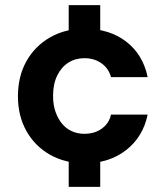

<svg xmlns="http://www.w3.org/2000/svg" viewBox="-20 -625 646 749"><path d="M248 104V-68H371V104ZM248 -434V-605H371V-434ZM310 12Q234 12 175 -21.5Q116 -55 83 -114Q50 -173 50 -249Q50 -327 83 -386Q116 -445 175 -479Q234 -513 310 -513Q407 -513 472.5 -462.5Q538 -412 556 -324H413Q404 -358 376 -378Q348 -398 309 -398Q274 -398 246.5 -380.5Q219 -363 203 -330Q187 -297 187 -251Q187 -216 196.5 -189Q206 -162 222 -142.5Q238 -123 260.5 -113Q283 -103 309 -103Q335 -103 356 -111.5Q377 -120 392.5 -137Q408 -154 413 -178H556Q538 -91 472 -39.5Q406 12 310 12Z"/></svg>

Font: DM Sans 17pt
Style: Bold
Weight: 700
Version: Version 4.004;gftools[0.9.30]